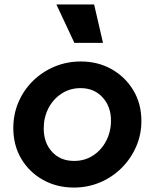

<svg xmlns="http://www.w3.org/2000/svg" viewBox="-20 -833 696 865"><path d="M313 12Q236 12 174 -22.5Q112 -57 76 -117.5Q40 -178 40 -256Q40 -319 63.5 -373.5Q87 -428 129 -469Q171 -510 226 -533Q281 -556 344 -556Q421 -556 482.5 -521.5Q544 -487 580.5 -426.5Q617 -366 617 -288Q617 -226 593 -171.5Q569 -117 527 -75.5Q485 -34 430 -11Q375 12 313 12ZM314 -108Q362 -108 399.5 -132.5Q437 -157 458.5 -198.5Q480 -240 480 -290Q480 -353 442 -394.5Q404 -436 343 -436Q295 -436 257 -411Q219 -386 198 -345Q177 -304 177 -254Q177 -190 214.5 -149Q252 -108 314 -108ZM315 -640 234 -813H404L444 -640Z"/></svg>

Font: Plus Jakarta Sans
Style: Bold Italic
Weight: 700
Italic angle: -8°
Designer: Gumpita Rahayu
Foundry: Tokotype
Version: Version 2.071; ttfautohint (v1.8.4.7-5d5b);gftools[0.9.29]